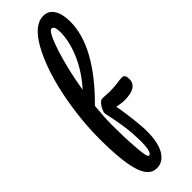

<svg xmlns="http://www.w3.org/2000/svg" viewBox="-402 -953 1278 1278"><g transform="rotate(-45 237.5 -313.5)"><path d="M447 -280Q475 -280 475 -238Q475 -159 351 -159Q327 -159 282 -168Q289 -137 293.5 -102.5Q298 -68 303 -30Q307 5 309.5 35.5Q312 66 312 91Q312 200 277 256.5Q242 313 185 313Q113 313 82.5 212Q52 111 52 -94Q52 -284 93 -483Q135 -681 207 -810Q280 -940 367 -940Q415 -940 441 -898.5Q467 -857 467 -785Q467 -551 186 -273Q181 -224 178.5 -181Q176 -138 176 -101Q176 -49 177.5 2Q179 53 183 107Q190 216 206 216Q236 216 236 112Q236 34 225.5 -37.5Q215 -109 197 -190V-193Q197 -202 202.5 -215.5Q208 -229 216.5 -242Q225 -255 235 -264Q245 -273 254 -273Q264 -273 276 -272.5Q288 -272 302 -271Q307 -270 312 -270Q317 -270 323 -270Q343 -270 365 -271.5Q387 -273 412 -277Q420 -278 429 -279Q438 -280 447 -280ZM346 -841Q333 -843 314 -806.5Q295 -770 275 -708.5Q255 -647 236 -568Q217 -489 204 -406Q285 -497 327.5 -595Q370 -693 371 -780Q371 -841 346 -841Z"/></g></svg>

Font: Lebkuchenwelt
Style: Regular
Weight: 400
Designer: Vernon Adams
Foundry: Gereon Berster
Version: Version 1.000;PS 001.001;hotconv 1.0.56 